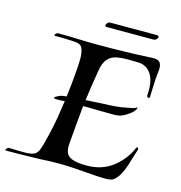

<svg xmlns="http://www.w3.org/2000/svg" viewBox="-149 -853 905 960"><g transform="rotate(15 303.5 -373.0)"><path d="M478 7Q453 7 414.5 4Q376 1 321 -3Q279 -6 244 -6Q221 -6 197.5 -5.5Q174 -5 145 -3Q130 -3 100.5 -2Q71 -1 35.5 -0.5Q0 0 -34 0H-35Q-38 0 -38 -2Q-38 -6 -33 -11.5Q-28 -17 -24 -17Q1 -16 20 -15.5Q39 -15 54 -15Q91 -15 107.5 -23Q124 -31 132.5 -56Q141 -81 153 -132Q164 -176 172 -223.5Q180 -271 186 -315Q179 -314 170 -313.5Q161 -313 154 -313H144Q130 -313 130 -317Q130 -322 143.5 -328.5Q157 -335 165 -337Q169 -338 175.5 -338.5Q182 -339 189 -340Q193 -370 197 -409Q201 -448 203.5 -484Q206 -520 206 -541Q206 -565 199.5 -587Q193 -609 170 -613Q160 -615 135.5 -616Q111 -617 88 -617.5Q65 -618 57 -617Q51 -617 51 -621Q51 -625 56 -629.5Q61 -634 66 -634Q119 -634 170 -632Q221 -630 267 -630Q344 -630 409 -631.5Q474 -633 550 -637Q578 -639 589.5 -629Q601 -619 601 -595Q601 -590 600.5 -584.5Q600 -579 599 -572Q595 -536 594.5 -511Q594 -486 592 -445Q592 -439 586 -439Q577 -439 577 -452Q577 -458 577.5 -463.5Q578 -469 578 -475Q578 -536 553 -566.5Q528 -597 489 -597Q475 -597 461.5 -597.5Q448 -598 435 -598Q403 -598 377 -592.5Q351 -587 333.5 -567.5Q316 -548 309 -506Q301 -460 295.5 -421.5Q290 -383 285 -347Q314 -349 348 -350.5Q382 -352 419 -354Q443 -355 468.5 -359Q494 -363 514.5 -367.5Q535 -372 540 -376Q542 -378 544 -378Q547 -378 544 -370Q537 -355 518 -341.5Q499 -328 486 -322Q474 -316 461.5 -314.5Q449 -313 436 -313Q380 -313 343.5 -314Q307 -315 281 -315Q276 -269 272 -221Q268 -173 263 -113Q261 -89 267.5 -70.5Q274 -52 299 -42Q324 -32 375 -32Q452 -32 507.5 -74Q563 -116 592 -183Q594 -186 595 -186Q598 -186 600.5 -182.5Q603 -179 602 -175Q598 -164 591 -140Q584 -116 575 -88Q566 -60 552.5 -36Q539 -12 521 0Q510 7 478 7ZM293 -727Q284 -727 284 -734Q284 -740 290 -746.5Q296 -753 304 -753H545Q556 -753 556 -745Q556 -740 549.5 -733.5Q543 -727 534 -727Z"/></g></svg>

Font: Tapestry
Style: Regular
Weight: 400
Designer: Robert E. Leuschke
Foundry: Robert E. Leuschke
Version: Version 1.010; ttfautohint (v1.8.4.7-5d5b)